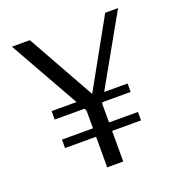

<svg xmlns="http://www.w3.org/2000/svg" viewBox="-120 -752 803 855"><g transform="rotate(-20 281.5 -325.0)"><path d="M244 0V-145H97V-185H244V-269L238 -280H97V-320H215L29 -650H114L293 -330L471 -650H532L346 -320H457V-280H323L320 -274V-185H457V-145H320V0Z"/></g></svg>

Font: Arsenal
Style: Regular
Weight: 400
Designer: Andrij Shevchenko
Foundry: Stairsfor
Version: Version 2.001;PS 002.001;hotconv 1.0.88;makeotf.lib2.5.64775